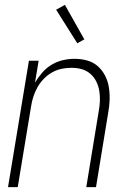

<svg xmlns="http://www.w3.org/2000/svg" viewBox="-20 -770 540 790"><path d="M13 0 99 -520H139L124 -430Q137 -452 154 -471.5Q171 -491 193 -504Q215 -517 239 -522.5Q263 -528 287 -528Q314 -528 339 -521Q364 -514 382.5 -497.5Q401 -481 412.5 -458.5Q424 -436 428 -410.5Q432 -385 431 -358Q430 -331 425 -305L375 0H335L386 -311Q390 -332 391 -353.5Q392 -375 388.5 -396Q385 -417 376 -435Q367 -453 351.5 -466.5Q336 -480 316 -485.5Q296 -491 274 -491Q254 -491 234 -487Q214 -483 195 -472.5Q176 -462 160.5 -446Q145 -430 134.5 -411.5Q124 -393 117.5 -373Q111 -353 108 -333L53 0ZM298 -592 211 -730 247 -750 327 -608Z"/></svg>

Font: Iosevka Term Curly XLt Obl
Style: Regular
Weight: 200
Italic angle: -9°
Designer: Belleve Invis
Foundry: Belleve Invis
Version: Version 32.3.0